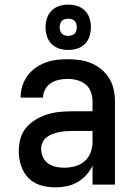

<svg xmlns="http://www.w3.org/2000/svg" viewBox="-20 -798 590 830"><path d="M219 12Q187 12 156 3Q125 -6 103 -28.5Q81 -51 71 -82Q61 -113 61 -144Q61 -172 68.5 -199Q76 -226 94 -247Q112 -268 136 -282Q160 -296 186.5 -304Q213 -312 240.5 -314.5Q268 -317 295 -317H380V-359Q380 -380 373 -400Q366 -420 350 -433Q334 -446 313.5 -451.5Q293 -457 272 -457Q254 -457 235 -453Q216 -449 200.5 -439Q185 -429 175.5 -412Q166 -395 166 -376H69Q69 -401 76 -424.5Q83 -448 97.5 -468.5Q112 -489 132 -503.5Q152 -518 175.5 -527Q199 -536 223.5 -539Q248 -542 272 -542Q298 -542 324 -538.5Q350 -535 374 -525Q398 -515 418.5 -498Q439 -481 452.5 -459Q466 -437 471.5 -411Q477 -385 477 -359V0H380V-82Q370 -60 353 -41.5Q336 -23 314.5 -10.5Q293 2 268.5 7Q244 12 219 12ZM257 -73Q280 -73 303.5 -79Q327 -85 345 -100.5Q363 -116 371.5 -138.5Q380 -161 380 -184V-232H295Q280 -232 265.5 -231Q251 -230 236.5 -227Q222 -224 208 -219Q194 -214 182 -205Q170 -196 164 -182.5Q158 -169 158 -154Q158 -136 165.5 -119Q173 -102 188 -91.5Q203 -81 221 -77Q239 -73 257 -73ZM275 -582Q255 -582 236 -588Q217 -594 203 -608Q189 -622 183 -641Q177 -660 177 -680Q177 -700 183 -719Q189 -738 203 -752Q217 -766 236 -772Q255 -778 275 -778Q295 -778 314 -772Q333 -766 347 -752Q361 -738 367 -719Q373 -700 373 -680Q373 -660 367 -641Q361 -622 347 -608Q333 -594 314 -588Q295 -582 275 -582ZM275 -643Q282 -643 289.5 -645Q297 -647 302.5 -652.5Q308 -658 310 -665.5Q312 -673 312 -680Q312 -687 310 -694.5Q308 -702 302.5 -707.5Q297 -713 289.5 -715Q282 -717 275 -717Q268 -717 260.5 -715Q253 -713 247.5 -707.5Q242 -702 240 -694.5Q238 -687 238 -680Q238 -673 240 -665.5Q242 -658 247.5 -652.5Q253 -647 260.5 -645Q268 -643 275 -643Z"/></svg>

Font: Lode Dark Term
Style: Bold
Weight: 700
Monospace: yes
Designer: Belleve Invis
Foundry: Belleve Invis
Version: Version 29.2.0